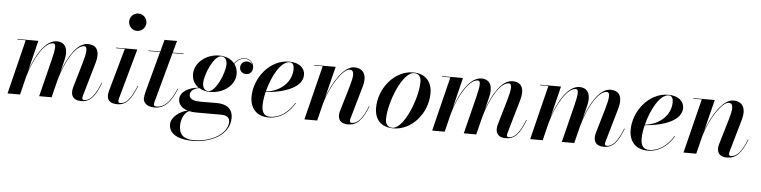

<svg xmlns="http://www.w3.org/2000/svg" viewBox="-54 -1052 6356 1604"><g transform="rotate(5 3124.0 -250.0)"><path d="M388.5 0 426 -149.5C467 -298 549 -448.5 623 -448.5C653 -448.5 648.5 -399 622 -308L562 -103.5C558.5 -91.5 555 -75.5 555 -61C555 -19.5 578.5 10 636.5 10C711.5 10 753 -38 798.5 -155.5L794.5 -157C747.5 -36.5 704.5 -0.5 661 -0.5C650.5 -0.5 644.5 -6.5 644.5 -15C644.5 -22 646.5 -30.5 648.5 -37.5L730 -319.5C753 -400.5 740 -469.5 651.5 -469.5C562.5 -469.5 487 -342.5 442 -212L469 -319.5C489.5 -400.5 472 -469.5 391.5 -469.5C297.5 -469.5 219 -336 174 -203L237 -460H62V-455.5H131.5L19 0H124L161 -150.5C202 -298.5 288 -450 362 -450C392 -450 383.5 -400 361 -308L284 0Z M978.5 -687.5C978.5 -648.5 1010 -614.5 1050.5 -614.5C1091 -614.5 1123.5 -648.5 1123.5 -687.5C1123.5 -727 1091 -760 1050.5 -760C1010 -760 978.5 -727 978.5 -687.5ZM1100.5 -155.5 1096.5 -157C1048 -38.5 1009 -2 963.5 -2C951 -2 947 -9.5 947 -19.5C947 -24 947.5 -29.5 949 -35.5L1067 -460H888V-455.5H962.5L861.5 -96C858.5 -85 855.5 -70 855.5 -56.5C855.5 -16 880.5 10 939 10C1015.5 10 1055 -43 1100.5 -155.5Z M1435.5 -163 1431.5 -164.5C1383.5 -45 1327 1 1271 1C1254 1 1245 -5 1245 -15.5C1245 -24.5 1247.5 -34 1249.5 -41L1362.5 -455.5H1455V-460H1364L1391.5 -560H1286.5L1259.5 -460H1160V-455.5H1258L1167 -116.5C1162 -96.5 1157 -73.5 1157 -60.5C1157 -25 1183 10 1252.5 10C1336.5 10 1390 -50.5 1435.5 -163Z M1705 -160C1815 -160 1911.5 -233 1911.5 -328.5C1911.5 -361 1901.5 -389.5 1884.5 -412C1909.5 -445.5 1937 -461 1971.5 -461C2001.5 -461 2026.5 -445 2035.5 -418C2026 -432 2008.5 -440 1990.5 -440C1961.5 -440 1935.5 -420 1935.5 -386.5C1935.5 -354.5 1960.5 -334.5 1989.5 -334.5C2023 -334.5 2044 -360.5 2044 -393C2044 -437.5 2011 -465 1971 -465C1935 -465 1906.5 -448.5 1881.5 -415.5C1853.5 -449.5 1808 -469.5 1755 -469.5C1644.5 -469.5 1548.5 -392 1548.5 -296.5C1548.5 -248 1570 -210.5 1605.5 -187C1519.5 -179 1451.5 -138.5 1451.5 -77C1451.5 -35 1481 -3.5 1529.5 11.5C1466.5 25.5 1393.5 77 1393.5 139C1393.5 208 1453.5 260 1596 260C1739 260 1901.5 188 1901.5 42C1901.5 -43 1842.5 -72.5 1764 -72.5C1735.5 -72.5 1668 -71.5 1633 -71.5C1585 -71.5 1536 -80.5 1536 -122C1536 -147.5 1559.5 -176.5 1610 -184C1636 -168.5 1668.5 -160 1705 -160ZM1689.5 -165.5C1655 -165.5 1639.5 -193.5 1639.5 -228.5C1639.5 -304 1711 -464 1770 -464C1805 -464 1820 -437 1820 -401.5C1820 -326.5 1748.5 -165.5 1689.5 -165.5ZM1478 143.5C1478 83.5 1505 33.5 1542.5 15C1560.5 19 1580.5 21.5 1602.5 21.5H1810C1857.5 21.5 1884 38.5 1884 75.5C1884 168 1761 253.5 1600.5 253.5C1516 253.5 1478 214 1478 143.5Z M2150 -86C2150 -118.5 2155.5 -158.5 2166 -199.5C2332 -211.5 2473 -268.5 2473 -370C2473 -426.5 2424.5 -470 2341 -470C2178 -470 2052 -309 2052 -150C2052 -57.5 2105.5 10 2207.5 10C2311.5 10 2383.5 -56 2426 -129L2422 -131C2374.5 -52 2302.5 3 2221 3C2179.5 3 2150 -17.5 2150 -86ZM2345 -465C2373.5 -465 2382 -438.5 2382 -411C2382 -307.5 2296 -218 2167 -204C2198 -328 2268.5 -465 2345 -465Z M2622 -455.5 2508.5 0H2615.5L2652.5 -148C2696 -302 2795 -447 2849 -447C2894.5 -447 2885.5 -390.5 2863 -312.5L2800 -100C2796.5 -89 2793 -75 2793 -60C2793 -14.5 2821 10 2874.5 10C2948.5 10 2994.5 -38 3040.5 -155.5L3036.5 -157C2995 -51.5 2954.5 -5.5 2905 -5.5C2892.5 -5.5 2888.5 -13 2888.5 -23.5C2888.5 -28.5 2889.5 -36 2891.5 -42L2971 -319.5C2995 -402.5 2971 -469.5 2886.5 -469.5C2797 -469.5 2709 -322.5 2665 -197.5L2730.5 -460H2550.5V-455.5Z M3255 10C3408.5 10 3539 -140 3539 -310C3539 -405 3484 -470 3379.5 -470C3229.5 -470 3096.5 -319.5 3096.5 -148.5C3096.5 -53.5 3150 10 3255 10ZM3247 5.5C3206 5.5 3187.5 -20.5 3187.5 -62C3187.5 -203.5 3292 -465 3387.5 -465C3428.5 -465 3447 -439 3447 -397.5C3447 -256 3342 5.5 3247 5.5Z M3949.5 0 3987 -149.5C4028 -298 4110 -448.5 4184 -448.5C4214 -448.5 4209.5 -399 4183 -308L4123 -103.5C4119.5 -91.5 4116 -75.5 4116 -61C4116 -19.5 4139.5 10 4197.5 10C4272.5 10 4314 -38 4359.5 -155.5L4355.5 -157C4308.5 -36.5 4265.5 -0.5 4222 -0.5C4211.5 -0.5 4205.5 -6.5 4205.5 -15C4205.5 -22 4207.5 -30.5 4209.5 -37.5L4291 -319.5C4314 -400.5 4301 -469.5 4212.5 -469.5C4123.5 -469.5 4048 -342.5 4003 -212L4030 -319.5C4050.5 -400.5 4033 -469.5 3952.5 -469.5C3858.5 -469.5 3780 -336 3735 -203L3798 -460H3623V-455.5H3692.5L3580 0H3685L3722 -150.5C3763 -298.5 3849 -450 3923 -450C3953 -450 3944.5 -400 3922 -308L3845 0Z M4771.5 0 4809 -149.5C4850 -298 4932 -448.5 5006 -448.5C5036 -448.5 5031.5 -399 5005 -308L4945 -103.5C4941.5 -91.5 4938 -75.5 4938 -61C4938 -19.5 4961.5 10 5019.5 10C5094.5 10 5136 -38 5181.5 -155.5L5177.5 -157C5130.5 -36.5 5087.5 -0.5 5044 -0.5C5033.5 -0.5 5027.5 -6.5 5027.5 -15C5027.5 -22 5029.5 -30.5 5031.5 -37.5L5113 -319.5C5136 -400.5 5123 -469.5 5034.5 -469.5C4945.5 -469.5 4870 -342.5 4825 -212L4852 -319.5C4872.5 -400.5 4855 -469.5 4774.5 -469.5C4680.5 -469.5 4602 -336 4557 -203L4620 -460H4445V-455.5H4514.5L4402 0H4507L4544 -150.5C4585 -298.5 4671 -450 4745 -450C4775 -450 4766.5 -400 4744 -308L4667 0Z M5329 -86C5329 -118.5 5334.5 -158.5 5345 -199.5C5511 -211.5 5652 -268.5 5652 -370C5652 -426.5 5603.5 -470 5520 -470C5357 -470 5231 -309 5231 -150C5231 -57.5 5284.5 10 5386.5 10C5490.5 10 5562.5 -56 5605 -129L5601 -131C5553.5 -52 5481.5 3 5400 3C5358.5 3 5329 -17.5 5329 -86ZM5524 -465C5552.5 -465 5561 -438.5 5561 -411C5561 -307.5 5475 -218 5346 -204C5377 -328 5447.5 -465 5524 -465Z M5801 -455.5 5687.5 0H5794.5L5831.5 -148C5875 -302 5974 -447 6028 -447C6073.5 -447 6064.5 -390.5 6042 -312.5L5979 -100C5975.5 -89 5972 -75 5972 -60C5972 -14.5 6000 10 6053.5 10C6127.5 10 6173.5 -38 6219.5 -155.5L6215.5 -157C6174 -51.5 6133.5 -5.5 6084 -5.5C6071.5 -5.5 6067.5 -13 6067.5 -23.5C6067.5 -28.5 6068.5 -36 6070.5 -42L6150 -319.5C6174 -402.5 6150 -469.5 6065.5 -469.5C5976 -469.5 5888 -322.5 5844 -197.5L5909.5 -460H5729.5V-455.5Z"/></g></svg>

Font: Bodoni* 36pt Medium
Style: Italic
Weight: 500
Italic angle: -13°
Version: Version 2.3